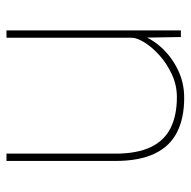

<svg xmlns="http://www.w3.org/2000/svg" viewBox="-18 -546 575 578"><g transform="rotate(-90 269.0 -257.5)"><path d="M73 -197V-525H95V-197Q95 -132 114.5 -91Q134 -50 172 -31Q210 -12 265 -12Q301 -12 333.5 -27Q366 -42 391 -64.5Q416 -87 430 -110Q444 -133 444 -149V-525H466V0H446L444 -121L453 -123Q441 -87 413 -57Q385 -27 346.5 -8.5Q308 10 263 10Q202 10 159.5 -11.5Q117 -33 95 -79Q73 -125 73 -197Z"/></g></svg>

Font: Mach Thin
Style: Regular
Weight: 250
Version: Version 1.002